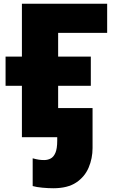

<svg xmlns="http://www.w3.org/2000/svg" viewBox="-20 -734 618 1027"><path d="M553.2 -713.9V-558.1H291V-431.2H465.8V-274.9H291V0H97.2V-274.9H9.8V-431.2H97.2V-713.9ZM265.1 272.9Q238.8 272.9 207 270Q175.3 267.1 154.8 261.2V112.8Q174.8 118.2 187.5 120.1Q200.2 122.1 216.8 122.1Q234.9 122.1 250.7 114Q266.6 106 276.4 83.5Q286.1 61 286.1 18.1V0H275.9V-155.8H475.1V58.1Q475.1 112.8 454.3 162.1Q433.6 211.4 387.7 242.2Q341.8 272.9 265.1 272.9Z"/></svg>

Font: Open Sans ExtraBold
Style: Regular
Weight: 800
Designer: Monotype Design Team
Foundry: Monotype Imaging Inc.
Version: Version 3.003; ttfautohint (v1.8.4)